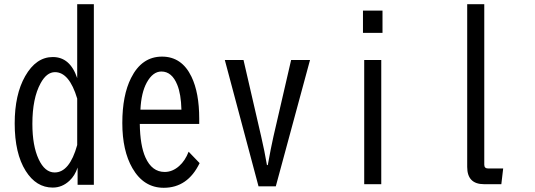

<svg xmlns="http://www.w3.org/2000/svg" viewBox="-20 -850 2540 912"><path d="M346.7 -830.1H425.8V27.8H348.6V-54.2Q335.9 -15.6 310.1 8.3Q275.4 41 230.5 41Q151.9 41 102.1 -38.1Q49.8 -121.1 49.8 -263.7Q49.8 -400.9 99.6 -488.3Q151.4 -579.1 231 -579.1Q313 -579.1 346.7 -479ZM346.7 -381.8Q309.1 -507.3 241.2 -507.3Q201.7 -507.3 172.9 -454.6Q133.8 -383.3 133.8 -261.7Q133.8 -157.7 163.6 -93.8Q192.9 -30.8 239.7 -30.8Q310.5 -30.8 346.7 -161.1Z M926.3 -261.2H644Q645.5 -158.7 670.9 -102.1Q701.7 -33.2 762.2 -33.2Q799.3 -33.2 831.1 -61.5Q859.4 -86.4 876 -129.4L928.2 -75.2Q871.6 42 757.8 42Q662.6 42 608.9 -51.3Q561 -134.3 561 -265.6Q561 -397 602.5 -479.5Q653.3 -581.1 749.5 -581.1Q843.8 -581.1 889.6 -485.4Q926.3 -409.2 926.3 -286.1ZM841.8 -329.1Q839.8 -403.3 822.3 -446.3Q796.9 -510.3 746.6 -510.3Q706.1 -510.3 677.2 -458Q650.9 -410.2 647 -329.1Z M1047.9 -564.9H1136.7L1220.7 -201.2Q1236.8 -131.8 1248 -65.9H1252Q1267.1 -149.9 1278.8 -201.2L1362.8 -564.9H1452.6L1290 35.2H1208Z M1704.1 -799.8H1796.9V-693.8H1704.1ZM1710 -564.9H1791V24.9H1710Z M2199.2 -830.1H2280.3V-67.9Q2280.3 -49.8 2298.3 -49.8H2370.1L2361.3 24.9H2279.3Q2199.2 24.9 2199.2 -57.1Z"/></svg>

Font: BIZ UDGothic
Style: Regular
Weight: 400
Monospace: yes
Designer: TypeBank Co., Ltd.
Foundry: Morisawa Inc.
Version: Version 1.05